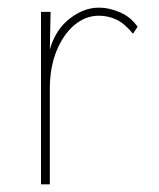

<svg xmlns="http://www.w3.org/2000/svg" viewBox="-20 -480 415 501"><path d="M87 1V-449H112L110 -351Q125 -403 162 -431.5Q199 -460 237 -460Q266 -460 294 -447.5Q322 -435 339 -410L327 -392Q305 -419 283.5 -429Q262 -439 238 -439Q203 -439 174 -414.5Q145 -390 127.5 -347Q110 -304 110 -248V1Z"/></svg>

Font: Inconsolata Condensed ExtraLight
Style: Regular
Weight: 200
Width: 3
Monospace: yes
Designer: Raph Levien, Cyreal, Brenton Simpson
Foundry: Raph Levien, Cyreal, Google
Version: Version 3.100; ttfautohint (v1.8.4.7-5d5b)